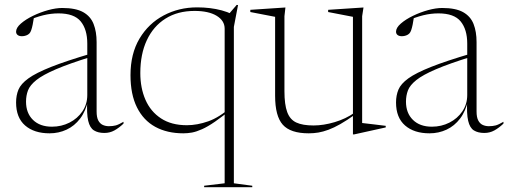

<svg xmlns="http://www.w3.org/2000/svg" viewBox="-20 -533 2070 782"><path d="M353.5 -315.5V-302.5Q262 -274 208.2 -251Q154.5 -228 128.2 -207Q102 -186 94 -164.8Q86 -143.5 86 -119Q86 -72.5 114.2 -44.8Q142.5 -17 191.5 -17Q230 -17 262.8 -33.5Q295.5 -50 315.5 -79.2Q335.5 -108.5 335.5 -146V-355.5Q335.5 -413 308.8 -445.8Q282 -478.5 218 -478.5Q187.5 -478.5 156 -470.8Q124.5 -463 87 -446.5L118.5 -464Q116 -447 113.2 -433.2Q110.5 -419.5 107.2 -410.2Q104 -401 100 -397Q95 -391.5 86.5 -388.5Q78 -385.5 69.5 -385.5Q58 -385.5 51.8 -390.5Q45.5 -395.5 45.5 -404Q45.5 -420 65 -437Q84.5 -454 114.2 -468.5Q144 -483 176 -491.8Q208 -500.5 233.5 -500.5Q288.5 -500.5 318.8 -483.5Q349 -466.5 361.2 -435.2Q373.5 -404 373.5 -361.5V-79Q373.5 -55.5 380.2 -42.5Q387 -29.5 398.5 -24.2Q410 -19 423.5 -19Q439.5 -19 451.5 -22.2Q463.5 -25.5 483 -37V-29.5Q464.5 -12 446 -1.8Q427.5 8.5 405 8.5Q379.5 8.5 362.8 -1.8Q346 -12 339.2 -41Q332.5 -70 335.5 -125.5L339.5 -127.5Q329.5 -80.5 306.5 -50.2Q283.5 -20 251.2 -5Q219 10 182 10Q119 10 82.2 -22Q45.5 -54 45.5 -115.5Q45.5 -144.5 55.2 -168Q65 -191.5 95.8 -213.8Q126.5 -236 188.2 -260.5Q250 -285 353.5 -315.5Z M551.5 -235.5Q551.5 -174.5 572.5 -126.5Q593.5 -78.5 635.8 -50.8Q678 -23 741 -23Q783 -23 828.5 -39Q874 -55 922.5 -98.5L927.5 -93Q886.5 -58.5 856.2 -37.8Q826 -17 803 -6.8Q780 3.5 762 6.8Q744 10 727 10Q660.5 10 612.2 -16.5Q564 -43 537.8 -95.8Q511.5 -148.5 511.5 -227Q511.5 -314 548.2 -375.8Q585 -437.5 646.8 -470.2Q708.5 -503 783 -503Q809.5 -503 834.5 -500Q859.5 -497 882.8 -490.8Q906 -484.5 926 -475L895 -456L944 -513L949.5 -512.5L932.5 -423.5V213.5L1007.5 223.5V229.5H811.5V223.5L895 213.5V-416Q895 -449 862.2 -468.8Q829.5 -488.5 772.5 -488.5Q703.5 -488.5 654 -457.2Q604.5 -426 578 -369.2Q551.5 -312.5 551.5 -235.5Z M1138.5 -161.5Q1138.5 -107 1149.8 -76.5Q1161 -46 1186.8 -34Q1212.5 -22 1257 -22Q1297.5 -22 1343 -35.5Q1388.5 -49 1424 -74L1426 -66.5Q1392.5 -42.5 1366 -27.5Q1339.5 -12.5 1317.8 -4.5Q1296 3.5 1276.8 6.8Q1257.5 10 1237.5 10Q1163 10 1131.8 -25Q1100.5 -60 1100.5 -143V-464.5L999.5 -484V-493L1142.5 -502.5L1138.5 -467ZM1417.5 14.5V-65V-464.5L1316.5 -484V-493L1460.5 -502.5L1455 -467V-32Q1459.5 -31.5 1471.8 -30Q1484 -28.5 1499.5 -26.8Q1515 -25 1529 -23.2Q1543 -21.5 1551 -20.5V-14L1422 14.5Z M1901 -315.5V-302.5Q1809.5 -274 1755.8 -251Q1702 -228 1675.8 -207Q1649.5 -186 1641.5 -164.8Q1633.5 -143.5 1633.5 -119Q1633.5 -72.5 1661.8 -44.8Q1690 -17 1739 -17Q1777.5 -17 1810.2 -33.5Q1843 -50 1863 -79.2Q1883 -108.5 1883 -146V-355.5Q1883 -413 1856.2 -445.8Q1829.5 -478.5 1765.5 -478.5Q1735 -478.5 1703.5 -470.8Q1672 -463 1634.5 -446.5L1666 -464Q1663.5 -447 1660.8 -433.2Q1658 -419.5 1654.8 -410.2Q1651.5 -401 1647.5 -397Q1642.5 -391.5 1634 -388.5Q1625.5 -385.5 1617 -385.5Q1605.5 -385.5 1599.2 -390.5Q1593 -395.5 1593 -404Q1593 -420 1612.5 -437Q1632 -454 1661.8 -468.5Q1691.5 -483 1723.5 -491.8Q1755.5 -500.5 1781 -500.5Q1836 -500.5 1866.2 -483.5Q1896.5 -466.5 1908.8 -435.2Q1921 -404 1921 -361.5V-79Q1921 -55.5 1927.8 -42.5Q1934.5 -29.5 1946 -24.2Q1957.5 -19 1971 -19Q1987 -19 1999 -22.2Q2011 -25.5 2030.5 -37V-29.5Q2012 -12 1993.5 -1.8Q1975 8.5 1952.5 8.5Q1927 8.5 1910.2 -1.8Q1893.5 -12 1886.8 -41Q1880 -70 1883 -125.5L1887 -127.5Q1877 -80.5 1854 -50.2Q1831 -20 1798.8 -5Q1766.5 10 1729.5 10Q1666.5 10 1629.8 -22Q1593 -54 1593 -115.5Q1593 -144.5 1602.8 -168Q1612.5 -191.5 1643.2 -213.8Q1674 -236 1735.8 -260.5Q1797.5 -285 1901 -315.5Z"/></svg>

Font: Newsreader 60pt ExtraLight
Style: Regular
Weight: 250
Designer: Hugues Gentile
Foundry: Production Type
Version: Version 1.003